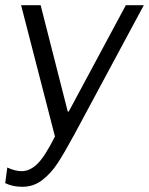

<svg xmlns="http://www.w3.org/2000/svg" viewBox="-28 -531 572 737"><path d="M232 -103H236L455 -511H524L258 -16Q219 56 193.5 95Q168 134 134.5 160Q101 186 58 186Q20 186 -8 172L0 112Q30 126 55 126Q86 126 114.5 99Q143 72 183 -7L53 -511H128Z"/></svg>

Font: Chivo Light Italic
Style: Regular
Weight: 300
Italic angle: -8.05°
Designer: Hector Gatti
Foundry: Omnibus-Type
Version: Version 1.007